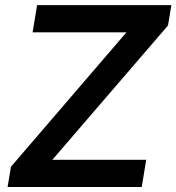

<svg xmlns="http://www.w3.org/2000/svg" viewBox="-20 -748 706 768"><path d="M10.3 0 23.9 -81.1 485.8 -618.7H110.4L128.4 -727.5H665.5L651.9 -646L189.5 -108.9H564.9L546.9 0Z"/></svg>

Font: Inter 20pt SemiBold
Style: Italic
Weight: 600
Italic angle: -9.3988°
Version: Version 4.001;git-66647c0bb